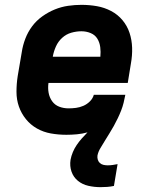

<svg xmlns="http://www.w3.org/2000/svg" viewBox="-20 -548 640 792"><path d="M394 224Q369 224 344.5 218.5Q320 213 301.5 198Q283 183 275 160Q267 137 271 111Q274 95 280.5 79.5Q287 64 296.5 50Q306 36 317.5 23Q329 10 341 -2Q319 4 297 6Q275 8 254 8Q221 8 190 2.5Q159 -3 132.5 -18Q106 -33 87 -56.5Q68 -80 58 -108.5Q48 -137 48 -169.5Q48 -202 53 -234L70 -334Q74 -361 84.5 -388.5Q95 -416 112.5 -439.5Q130 -463 154.5 -480.5Q179 -498 206 -509Q233 -520 261 -524Q289 -528 316 -528Q349 -528 380 -522.5Q411 -517 438.5 -502.5Q466 -488 485.5 -464.5Q505 -441 514.5 -412Q524 -383 525 -351Q526 -319 520 -286L507 -206H180Q177 -185 180.5 -165.5Q184 -146 195 -130.5Q206 -115 224 -108Q242 -101 263 -101Q278 -101 293.5 -103Q309 -105 324 -111.5Q339 -118 351 -130Q363 -142 367 -157H497Q494 -141 490 -124.5Q486 -108 479.5 -91.5Q473 -75 465.5 -59.5Q458 -44 449.5 -28.5Q441 -13 431.5 2Q422 17 413 32Q404 47 394.5 62.5Q385 78 382 94Q381 103 383.5 111Q386 119 392 124.5Q398 130 406.5 132Q415 134 424 134Q435 134 445 132.5Q455 131 465 129L450 219Q436 222 422 223Q408 224 394 224ZM198 -314H394Q396 -334 393.5 -353.5Q391 -373 381.5 -388.5Q372 -404 354 -411.5Q336 -419 316 -419Q295 -419 274 -413Q253 -407 236.5 -392Q220 -377 211 -357Q202 -337 198 -316Z"/></svg>

Font: Iosevka XBd Ex Obl
Style: Regular
Weight: 800
Width: 7
Italic angle: -9°
Monospace: yes
Designer: Belleve Invis
Foundry: Belleve Invis
Version: Version 32.5.0; ttfautohint (v1.8.4)